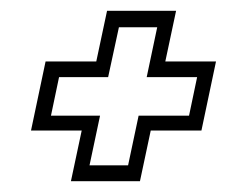

<svg xmlns="http://www.w3.org/2000/svg" viewBox="-20 -480 458 356"><path d="M111.5 -144 131.5 -238H37.5L64.5 -366H158.5L178.5 -460H306.5L286.5 -366H380.5L353.5 -238H259.5L239.5 -144ZM146 -173.5H217.5L237 -265.5H330.5L345.5 -337H252L271.5 -429.5H200.5L180.5 -337H89.5L74.5 -265.5H165.5Z"/></svg>

Font: Tourney Expanded Light
Style: Italic
Weight: 300
Width: 7
Italic angle: -12°
Designer: Tyler Finck
Foundry: Etcetera Type Co
Version: Version 1.010; ttfautohint (v1.8.3)